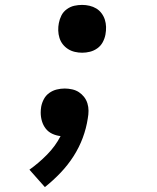

<svg xmlns="http://www.w3.org/2000/svg" viewBox="-20 -548 640 783"><path d="M163 215 100 144Q138 117 172 82.5Q206 48 227 7Q209 5 193 -2.5Q177 -10 166.5 -23.5Q156 -37 151 -54Q146 -71 146 -89Q146 -95 146.5 -101Q147 -107 148 -113Q151 -129 159 -144Q167 -159 181 -169Q195 -179 211.5 -183Q228 -187 244 -187Q259 -187 274.5 -183.5Q290 -180 302 -172Q314 -164 323 -152.5Q332 -141 336.5 -126.5Q341 -112 341 -96.5Q341 -81 338 -65Q332 -25 317.5 14Q303 53 280 89Q257 125 227 156.5Q197 188 163 215ZM315 -333Q300 -333 285 -336.5Q270 -340 257.5 -348Q245 -356 236 -367.5Q227 -379 222.5 -393.5Q218 -408 217.5 -423.5Q217 -439 220 -454Q223 -470 230.5 -485Q238 -500 252.5 -510.5Q267 -521 283 -524.5Q299 -528 315 -528Q330 -528 345 -524.5Q360 -521 372.5 -513.5Q385 -506 394 -494Q403 -482 407.5 -468Q412 -454 412.5 -438.5Q413 -423 410 -407Q407 -391 399 -376Q391 -361 377 -351Q363 -341 347 -337Q331 -333 315 -333Z"/></svg>

Font: Iosevka Extended
Style: Bold Italic
Weight: 700
Width: 7
Italic angle: -9°
Monospace: yes
Designer: Belleve Invis
Foundry: Belleve Invis
Version: Version 32.5.0; ttfautohint (v1.8.4)